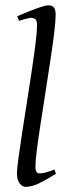

<svg xmlns="http://www.w3.org/2000/svg" viewBox="-20 -703 256 741"><path d="M195.8 -32.2Q151.4 -4.9 126.2 6.6Q101.1 18.1 78.1 18.1Q65.9 18.1 55.7 4.6Q45.4 -8.8 45.4 -34.7Q45.4 -49.8 51 -91.3Q56.6 -132.8 65.4 -190.2Q74.2 -247.6 84.2 -310.8Q94.2 -374 103 -433.1Q111.8 -492.2 117.4 -537.8Q123 -583.5 123 -604.5Q123 -625 115.7 -629.6Q108.4 -634.3 100.1 -634.3Q95.2 -634.3 83.7 -631.3Q72.3 -628.4 62.7 -625.5Q53.2 -622.6 53.2 -622.6L46.4 -640.1Q84.5 -657.2 119.9 -669.9Q155.3 -682.6 167.5 -682.6Q180.2 -682.6 187.5 -674.6Q194.8 -666.5 194.8 -645.5Q194.8 -622.6 189.2 -576.4Q183.6 -530.3 174.6 -471.2Q165.5 -412.1 155.8 -348.9Q146 -285.6 137 -227.5Q127.9 -169.4 122.3 -125.2Q116.7 -81.1 116.7 -60.5Q116.7 -45.4 121.1 -39.6Q125.5 -33.7 132.3 -33.7Q150.9 -33.7 190.4 -48.8Z"/></svg>

Font: Dai Banna SIL Light
Style: Italic
Weight: 300
Italic angle: -11°
Designer: Victor Gaultney
Foundry: SIL International
Version: Version 4.000